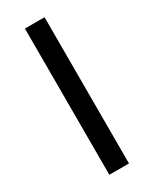

<svg xmlns="http://www.w3.org/2000/svg" viewBox="-184 -748 638 796"><g transform="rotate(-30 135.0 -350.0)"><path d="M88 -700H182V0H88Z"/></g></svg>

Font: PT Root UI Web Medium
Style: Regular
Weight: 500
Designer: Vitaly Kuzmin
Foundry: ParaType Ltd.
Version: Version 1.001W